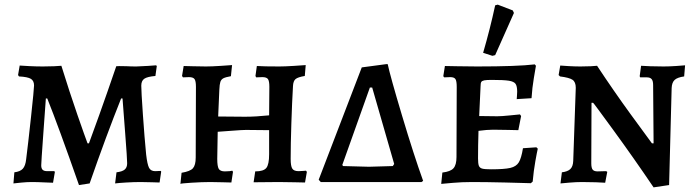

<svg xmlns="http://www.w3.org/2000/svg" viewBox="-20 -786 3006 829"><path d="M184 -361H178Q175 -319 166.5 -201.5Q158 -84 158 -72Q158 -59 164 -53Q170 -47 184 -47H214L217 -44L209 3Q198 3 170 1.5Q142 0 116 0Q96 0 71 2.5Q46 5 38 6L42 -42Q67 -45 78.5 -57.5Q90 -70 93 -99Q101 -161 114 -281.5Q127 -402 127 -417Q127 -437 113.5 -445.5Q100 -454 62 -456L58 -462L65 -503Q77 -502 107 -500.5Q137 -499 165 -499Q191 -499 214 -500Q237 -501 245 -502Q281 -386 314.5 -289.5Q348 -193 358 -167H364Q374 -193 408.5 -289.5Q443 -386 482 -500Q494 -501 507 -500.5Q520 -500 530 -500Q544 -499 569 -499Q595 -500 620 -501.5Q645 -503 654 -504L657 -501L651 -458Q616 -455 603 -446Q590 -437 590 -416Q590 -392 597 -291Q604 -190 611 -119Q616 -76 623.5 -61.5Q631 -47 650 -47L674 -48L676 -45L669 2Q661 2 637.5 1Q614 0 587 0Q558 0 525 2Q492 4 477 6L483 -42Q508 -45 518.5 -54Q529 -63 529 -81Q529 -100 520.5 -210.5Q512 -321 509 -361H503Q439 -201 367 6L321 13Q231 -244 184 -361Z M764 -40Q801 -46 813 -59.5Q825 -73 825 -106L826 -411Q826 -436 820 -444.5Q814 -453 796 -453L770 -452L766 -458L773 -501Q783 -501 811.5 -500Q840 -499 869 -499Q894 -499 932 -501.5Q970 -504 982 -505L977 -457Q954 -453 944.5 -448Q935 -443 931.5 -432.5Q928 -422 927 -398L922 -283L1038 -282Q1085 -282 1142 -288L1143 -411Q1143 -436 1137 -444.5Q1131 -453 1113 -453L1086 -452L1083 -458L1089 -501Q1100 -500 1128.5 -499.5Q1157 -499 1186 -499Q1210 -499 1249 -501.5Q1288 -504 1300 -505L1296 -458Q1266 -453 1256 -444.5Q1246 -436 1245 -414Q1241 -346 1238 -253.5Q1235 -161 1235 -100Q1235 -69 1242 -58Q1249 -47 1269 -47Q1280 -47 1289 -48Q1298 -49 1301 -49L1305 -44L1297 2Q1286 2 1253.5 1Q1221 0 1184 0L1075 1L1082 -46Q1118 -46 1130 -61Q1142 -76 1142 -120V-224L1042 -225Q1027 -225 981.5 -221.5Q936 -218 920 -217L918 -100Q918 -68 924.5 -57Q931 -46 951 -46Q963 -46 971.5 -47Q980 -48 983 -49L986 -44L979 2Q969 2 942 1Q915 0 888 0Q852 0 806 3Q760 6 759 8Z M1356 -10 1542 -495 1647 -509H1654Q1665 -457 1716 -286.5Q1767 -116 1807 -5L1800 0H1365ZM1676 -69 1682 -78 1587 -408H1577L1458 -74L1461 -69L1573 -66Z M1890 -41Q1925 -45 1938 -59.5Q1951 -74 1951 -108L1952 -411Q1952 -436 1946.5 -444.5Q1941 -453 1924 -453L1898 -452L1894 -457L1901 -501Q1915 -501 1954.5 -500Q1994 -499 2040 -499Q2213 -499 2289 -508L2294 -502Q2292 -490 2285 -449Q2278 -408 2275 -362L2211 -358Q2211 -361 2212 -370.5Q2213 -380 2213 -390Q2213 -414 2206 -424Q2199 -434 2177 -437.5Q2155 -441 2103 -441Q2080 -441 2070.5 -439Q2061 -437 2058 -432Q2055 -427 2055 -414L2049 -285L2127 -284Q2145 -284 2179.5 -287.5Q2214 -291 2225 -292L2230 -285L2218 -224Q2207 -224 2175.5 -225Q2144 -226 2109 -226Q2083 -226 2046 -221Q2044 -157 2044 -102Q2044 -80 2047.5 -70.5Q2051 -61 2062 -58Q2073 -55 2100 -55Q2158 -55 2183.5 -61Q2209 -67 2220 -85Q2231 -103 2238 -146L2296 -150L2302 -144Q2299 -132 2291.5 -90Q2284 -48 2280 -2L2272 5Q2246 4 2161.5 2Q2077 0 2018 0Q1974 0 1935 3.5Q1896 7 1885 8ZM2066 -558Q2096 -661 2118 -763L2129 -766L2194 -741L2199 -730L2118 -548L2106 -545Z M2800 -419Q2800 -437 2793.5 -444.5Q2787 -452 2773 -452H2744L2742 -457L2748 -502Q2759 -501 2787.5 -500Q2816 -499 2845 -499Q2869 -499 2899 -501Q2929 -503 2938 -504L2934 -456Q2905 -452 2893 -441Q2881 -430 2880 -406L2869 13L2802 23Q2716 -104 2628.5 -224Q2541 -344 2541 -342H2534L2533 -81Q2533 -61 2539 -53.5Q2545 -46 2560 -46L2597 -47L2602 -44L2593 3Q2582 2 2553 1Q2524 0 2493 0Q2468 0 2438.5 2.5Q2409 5 2400 6L2406 -42Q2431 -45 2442.5 -56Q2454 -67 2455 -91L2466 -407Q2466 -432 2452 -441.5Q2438 -451 2398 -456L2392 -462L2399 -503Q2408 -502 2436 -500.5Q2464 -499 2486 -499Q2511 -499 2531 -500Q2551 -501 2558 -502Q2630 -393 2702 -294Q2774 -195 2795 -167H2802Z"/></svg>

Font: Alegreya SC Medium
Style: Regular
Weight: 500
Designer: Juan Pablo del Peral
Foundry: Huerta Tipografica
Version: Version 2.007; ttfautohint (v1.6)